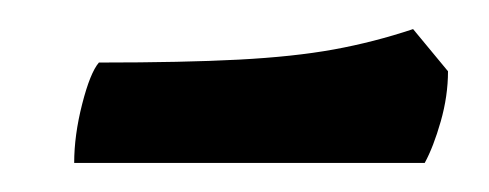

<svg xmlns="http://www.w3.org/2000/svg" viewBox="-20 -382 336 132"><path d="M31 -270Q31 -289 36.5 -310.5Q42 -332 48 -339Q106 -339 144 -341Q182 -343 209.5 -348Q237 -353 264 -362L288 -333Q288 -316 283 -298.5Q278 -281 272 -270Z"/></svg>

Font: Texturina 72pt 72pt Black
Style: Italic
Weight: 900
Italic angle: -11°
Designer: Guillermo Torres Carreño
Foundry: Omnibus-Type
Version: Version 1.002; ttfautohint (v1.8.3)